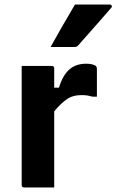

<svg xmlns="http://www.w3.org/2000/svg" viewBox="-20 -830 515 850"><path d="M220 0H87Q76 0 76 -11V-538H209Q220 -538 220 -527V-442H241Q258 -497 287 -522.5Q316 -548 362 -548Q378 -548 388.5 -545Q399 -542 403 -539Q409 -534 409 -526V-402H390Q380 -405 368.5 -407Q357 -409 341 -409Q301 -409 274 -389.5Q247 -370 220 -337ZM312 -810H465Q472 -810 474.5 -805Q477 -800 472 -795Q447 -766 425 -741Q403 -716 379.5 -689.5Q356 -663 327 -630Q321 -622 310 -622H204Q230 -669 257 -716Q284 -763 312 -810Z"/></svg>

Font: Recursive Sn Lnr St
Style: Bold
Weight: 700
Version: Version 1.079;hotconv 1.0.112;makeotfexe 2.5.65598; ttfautoh